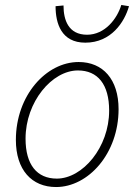

<svg xmlns="http://www.w3.org/2000/svg" viewBox="-20 -742 543 774"><path d="M206 12C336 12 458 -123 458 -302C458 -422 395 -492 297 -492C166 -492 44 -357 44 -178C44 -57 108 12 206 12ZM209 -22C129 -22 83 -78 83 -183C83 -332 190 -458 294 -458C374 -458 420 -402 420 -296C420 -148 313 -22 209 -22ZM324 -570C428 -570 482 -653 500 -717L469 -722C452 -666 403 -602 331 -602C256 -602 236 -661 236 -720L204 -717C204 -648 227 -570 324 -570Z"/></svg>

Font: Source Sans Pro Light
Style: Italic
Weight: 300
Italic angle: -11°
Designer: Paul D. Hunt
Foundry: Adobe Systems Incorporated
Version: Version 3.006;hotconv 1.0.111;makeotfexe 2.5.65597